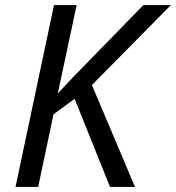

<svg xmlns="http://www.w3.org/2000/svg" viewBox="-20 -734 691 754"><path d="M130 0H41L192 -714H281L207 -367L269 -433L543 -714H651L341 -400L510 0H412L273 -346L190 -285L130 0Z"/></svg>

Font: NameLogos Sans
Style: Italic
Weight: 500
Version: Version 0.1